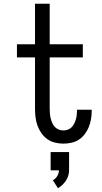

<svg xmlns="http://www.w3.org/2000/svg" viewBox="-20 -755 540 1020"><path d="M316 8Q294 8 271.5 2.5Q249 -3 230.5 -16.5Q212 -30 199 -49Q186 -68 178.5 -89.5Q171 -111 168.5 -133.5Q166 -156 166 -179V-450H70V-520H166V-735H244V-520H420V-450H244V-179Q244 -166 245 -153Q246 -140 249 -127.5Q252 -115 257 -103Q262 -91 270.5 -81.5Q279 -72 291.5 -67Q304 -62 316 -62Q328 -62 339.5 -66Q351 -70 359.5 -78Q368 -86 373.5 -97Q379 -108 382.5 -119Q386 -130 387.5 -142Q389 -154 389 -166V-172H467V-162Q467 -141 463 -119.5Q459 -98 451 -78.5Q443 -59 429.5 -41.5Q416 -24 398 -12.5Q380 -1 359 3.5Q338 8 316 8ZM288 245 261 203Q275 195 284 180.5Q293 166 293 150H249V53H347V150Q347 165 342.5 179Q338 193 330 205Q322 217 311.5 227Q301 237 288 245Z"/></svg>

Font: Iosevka Fuck
Style: Regular
Weight: 400
Monospace: yes
Designer: Belleve Invis
Foundry: Belleve Invis
Version: Version 28.0.7; ttfautohint (v1.8.3)